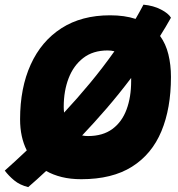

<svg xmlns="http://www.w3.org/2000/svg" viewBox="-47 -724 744 803"><path d="M293 25.5Q248 25.5 211.5 16.5Q175 7.5 146 -9Q126 10 107 26.8Q88 43.5 71 58.5Q36 50 12.5 30.5Q-11 11 -27 -10.5Q-5.5 -30 17.8 -51Q41 -72 65 -95Q37 -150.5 37 -225Q37 -356.5 81.5 -454.2Q126 -552 210 -606Q294 -660 413.5 -660Q474 -660 520 -645Q537.5 -675 553 -704.5Q595 -700.5 626.2 -684.2Q657.5 -668 668 -650Q646.5 -611.5 622.5 -573.5Q646.5 -540.5 657.2 -496.8Q668 -453 668 -402Q668 -271 628 -175Q588 -79 505 -26.8Q422 25.5 293 25.5ZM219.5 -277.5Q219.5 -265 221 -253Q276 -312 329.5 -376.5Q383 -441 431.5 -509.5Q418.5 -513 403 -513Q342 -513 301.2 -481.5Q260.5 -450 240 -396.8Q219.5 -343.5 219.5 -277.5ZM321 -155Q383 -155 423 -184.5Q463 -214 482.2 -265.8Q501.5 -317.5 501.5 -384.5Q501.5 -391.5 501.5 -398Q450.5 -330.5 398.5 -270.2Q346.5 -210 296.5 -157.5Q308 -155 321 -155Z"/></svg>

Font: Grandstander ExtraBold
Style: Italic
Weight: 800
Italic angle: -15°
Designer: Tyler Finck
Foundry: Etcetera Type Co
Version: Version 1.200; ttfautohint (v1.8.3)